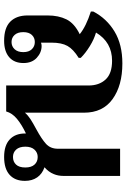

<svg xmlns="http://www.w3.org/2000/svg" viewBox="139 -743 614 932"><g transform="rotate(90 446.0 -277.0)"><path d="M858 -91Q858 -43 828.5 -16.5Q799 10 742 10Q686 10 657 -17Q628 -44 628 -91V-96Q584 -75 556.5 -52Q529 -29 521 0H395V-400Q395 -451 366 -482.5Q337 -514 275 -514Q185 -514 138 -436Q170 -427 204 -406Q238 -385 261 -362V-352Q219 -326 203 -297.5Q187 -269 187 -220V-169Q195 -172 203 -172Q235 -172 260.5 -148.5Q286 -125 286 -84Q286 -39 257.5 -14.5Q229 10 178 10Q115 10 85 -20Q55 -50 55 -104V-201Q55 -254 74 -292.5Q93 -331 146 -357Q108 -388 36 -411V-423Q70 -488 133 -526Q196 -564 288 -564Q395 -564 461 -516.5Q527 -469 527 -378V-91Q540 -106 558.5 -118Q577 -130 607 -146Q655 -172 678.5 -193.5Q702 -215 702 -251V-553H834V-279Q834 -252 825 -231Q815 -206 792 -186Q824 -175 841 -150.5Q858 -126 858 -91ZM793 -93Q793 -122 779 -137.5Q765 -153 742 -153Q721 -153 706.5 -137.5Q692 -122 692 -93Q692 -64 706 -48.5Q720 -33 742 -33Q765 -33 779 -48Q793 -63 793 -93ZM136 -83Q136 -56 149.5 -41Q163 -26 184 -26Q205 -26 219 -41Q233 -56 233 -83Q233 -110 219 -124.5Q205 -139 184 -139Q163 -139 149.5 -124.5Q136 -110 136 -83Z"/></g></svg>

Font: Trirong SemiBold
Style: Regular
Weight: 600
Designer: Katatrad Team
Foundry: CadsonDemak
Version: Version 1.001